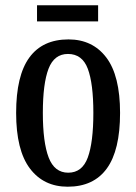

<svg xmlns="http://www.w3.org/2000/svg" viewBox="-20 -696 515 726"><path d="M236 10Q145 10 93 -59Q41 -128 41 -269Q41 -410 91 -478.5Q141 -547 239 -547Q330 -547 382 -478.5Q434 -410 434 -269Q434 -128 384 -59Q334 10 236 10ZM238 -43Q291 -43 312 -100.5Q333 -158 333 -269Q333 -380 312 -436Q291 -492 237 -492Q185 -492 163.5 -436Q142 -380 142 -269Q142 -158 164 -100.5Q186 -43 238 -43ZM120 -615V-676H351V-615Z"/></svg>

Font: Noto Serif Lao ExtraCondensed Medium
Style: Regular
Weight: 500
Width: 2
Designer: Monotype Design Team
Foundry: Monotype Imaging Inc.
Version: Version 2.003; ttfautohint (v1.8.4.7-5d5b)